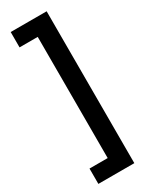

<svg xmlns="http://www.w3.org/2000/svg" viewBox="-282 -1000 970 1235"><g transform="rotate(-30 203.0 -383.0)"><path d="M315 181H48V67H183V-833H48V-947H315Z"/></g></svg>

Font: Ulagadi Sans SemiBold
Style: Regular
Weight: 600
Designer: Ninad Kale (Devanagari), Jonny Pinhorn (Latin)
Foundry: Indian Type Foundry
Version: Version 3.01;March 29, 2020;FontCreator 12.0.0.2522 64-bit; 